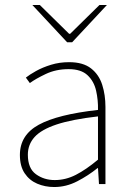

<svg xmlns="http://www.w3.org/2000/svg" viewBox="-20 -740 526 772"><path d="M198 12Q161 12 129.5 -1.5Q98 -15 79 -43.5Q60 -72 60 -117Q60 -197 136 -238.5Q212 -280 374 -298Q375 -337 366.5 -375Q358 -413 332 -437.5Q306 -462 256 -462Q205 -462 164 -442.5Q123 -423 100 -406L84 -428Q99 -440 125 -454.5Q151 -469 185 -479.5Q219 -490 258 -490Q314 -490 346 -465Q378 -440 391 -399Q404 -358 404 -310V0H378L374 -64H372Q335 -34 290.5 -11Q246 12 198 12ZM200 -16Q244 -16 285 -37Q326 -58 374 -98V-272Q269 -260 207.5 -239.5Q146 -219 119 -189Q92 -159 92 -118Q92 -63 124.5 -39.5Q157 -16 200 -16ZM250 -570 110 -720H140L258 -604H262L380 -720H410L270 -570Z"/></svg>

Font: SourceSans3VF
Style: Regular
Weight: 200
Designer: Paul D. Hunt
Foundry: Adobe
Version: Version 3.052;hotconv 1.1.0;makeotfexe 2.6.0